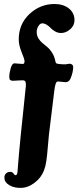

<svg xmlns="http://www.w3.org/2000/svg" viewBox="-20 -730 385 940"><path d="M219.7 -71.8Q217.3 -50.8 214.1 -10.3Q210.9 30.3 207 57.4Q203.1 84.5 195.3 104.5Q181.2 141.1 148.4 165.5Q115.7 189.9 80.1 189.9Q46.9 189.9 24.2 175.8Q1.5 161.6 1.5 139.6Q1.5 127.9 8.1 120.6Q14.6 113.3 24.4 111.8Q35.2 109.9 43 115.7Q44.4 116.7 47.1 120.8Q49.8 125 52.7 126.7Q55.7 128.4 59.6 127Q64.9 124 65.9 108.4Q71.8 28.8 81.5 -66.9L106.4 -306.6Q107.9 -321.3 105 -329.1Q102.1 -336.9 90.3 -336.9Q77.1 -336.9 63 -335.7Q48.8 -334.5 43.9 -334.5Q34.2 -334.5 29.8 -338.4Q25.4 -342.3 25.4 -354Q25.4 -371.1 32.2 -395.5Q39.1 -419.9 50.8 -419.9Q56.6 -419.9 68.8 -418.5Q81.1 -417 89.4 -417Q92.8 -417 94.7 -417.5Q96.7 -418 98.4 -421.1Q100.1 -424.3 100.1 -430.2Q100.1 -440.4 85.9 -474.4Q71.8 -508.3 71.8 -537.1Q71.8 -612.3 124.3 -661.4Q176.8 -710.4 247.1 -710.4Q290 -710.4 317.4 -688.5Q344.7 -666.5 344.7 -631.3Q344.7 -605 323.7 -586.7Q302.7 -568.4 278.8 -568.4Q264.2 -568.4 250.7 -575.7Q237.3 -583 229 -592Q220.7 -601.1 209.2 -608.4Q197.8 -615.7 186.5 -615.7Q176.3 -615.7 168 -602.3Q159.7 -588.9 159.7 -574.2Q159.7 -556.6 167.5 -543.2Q175.3 -529.8 187.3 -519.8Q199.2 -509.8 211.9 -499.3Q224.6 -488.8 235.6 -471.2Q246.6 -453.6 251 -430.7Q252 -423.8 254.6 -421.1Q257.3 -418.5 263.2 -417.5Q281.2 -415 294.9 -415Q304.2 -415 310.5 -416.5Q316.9 -418 319.3 -418Q328.1 -418 333.3 -413.6Q338.4 -409.2 338.4 -402.8Q338.4 -376 324.7 -344.2Q316.9 -327.6 301.3 -327.6Q295.4 -327.6 282.7 -329.3Q270 -331.1 264.2 -331.1Q259.8 -331.1 256.8 -328.1Q253.9 -325.2 251.7 -316.9Q249.5 -308.6 248.5 -303.2Q247.6 -297.9 245.6 -283.7Z"/></svg>

Font: Cooper*
Style: Bold Italic
Weight: 700
Italic angle: -7°
Designer: Owen Earl
Foundry: indestructible type*
Version: Version 0.001